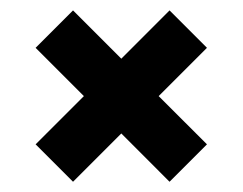

<svg xmlns="http://www.w3.org/2000/svg" viewBox="-20 -442 469 371"><path d="M142.1 -256.3 48.8 -349.6 121.1 -421.9 214.4 -328.6 307.6 -421.9 379.9 -349.6 286.6 -256.3 379.9 -163.1 307.6 -90.8 214.4 -184.1 121.1 -90.8 48.8 -163.1Z"/></svg>

Font: Voltera
Style: Bold
Weight: 700
Designer: Bernd Montag
Version: Version 1.301